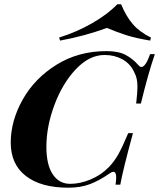

<svg xmlns="http://www.w3.org/2000/svg" viewBox="-20 -860 741 894"><path d="M30 -196Q30 -297 85.5 -396Q141 -495 243 -558.5Q345 -622 476 -622Q531 -622 564.5 -604.5Q598 -587 624 -557Q632 -548 638 -548Q658 -548 679 -608H701Q670 -518 636 -378H614Q620 -429 620 -455Q620 -477 616.5 -493Q613 -509 604 -526Q586 -564 549.5 -584Q513 -604 467 -604Q396 -604 333.5 -538Q271 -472 233.5 -371.5Q196 -271 196 -176Q196 -93 225.5 -48.5Q255 -4 307 -4Q353 -4 402 -24.5Q451 -45 487 -82Q513 -109 532 -143.5Q551 -178 577 -240H599Q552 -67 540 0H518Q521 -21 521 -34Q521 -60 508 -60Q500 -60 488 -51Q442 -19 398.5 -2.5Q355 14 298 14Q171 14 100.5 -40.5Q30 -95 30 -196ZM260 -671 255 -685Q338 -711 410 -752.5Q482 -794 526 -840H544Q567 -784 598.5 -747.5Q630 -711 683 -685L679 -671Q614 -682 570.5 -695.5Q527 -709 478 -730Q374 -692 260 -671Z"/></svg>

Font: Playfair Display SC
Style: Bold Italic
Weight: 700
Italic angle: -14°
Designer: Claus Eggers Sørensen
Foundry: Claus Eggers Sørensen
Version: Version 1.200; ttfautohint (v1.6)